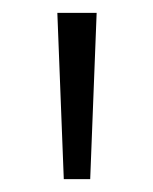

<svg xmlns="http://www.w3.org/2000/svg" viewBox="-20 -886 238 298"><path d="M79 -608 69 -866H130L120 -608Z"/></svg>

Font: Noto Sans Malayalam UI ExtraCondensed Light
Style: Regular
Weight: 300
Width: 2
Designer: Jelle Bosma - Monotype Design Team
Foundry: Monotype Imaging Inc.
Version: Version 2.104; ttfautohint (v1.8.4.7-5d5b)